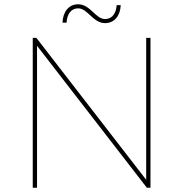

<svg xmlns="http://www.w3.org/2000/svg" viewBox="-20 -877 856 897"><path d="M153 -663 666 0H683V-700H663V-37L150 -700H133V0H153ZM471 -769C514 -769 542 -803 544 -853H525C523 -814 503 -788 471 -788C426 -788 402 -857 345 -857C302 -857 274 -823 272 -771H291C293 -812 313 -838 345 -838C390 -838 414 -769 471 -769Z"/></svg>

Font: Montserrat-Alt1 Thin
Style: Regular
Weight: 100
Designer: Differentunic
Foundry: Differentunic
Version: Version 7.222